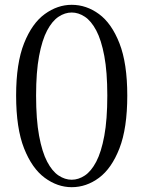

<svg xmlns="http://www.w3.org/2000/svg" viewBox="-20 -763 597 798"><path d="M278 15Q219 15 166 -24Q113 -63 80 -146.5Q47 -230 47 -366Q47 -500 80 -583Q113 -666 166 -704.5Q219 -743 278 -743Q339 -743 391.5 -704.5Q444 -666 476.5 -583Q509 -500 509 -366Q509 -230 476.5 -146.5Q444 -63 391.5 -24Q339 15 278 15ZM278 -16Q306 -16 332.5 -33.5Q359 -51 380 -91Q401 -131 413.5 -198.5Q426 -266 426 -366Q426 -464 413.5 -530.5Q401 -597 380 -636.5Q359 -676 332.5 -693.5Q306 -711 278 -711Q250 -711 223.5 -693.5Q197 -676 176 -636.5Q155 -597 142.5 -530.5Q130 -464 130 -366Q130 -266 142.5 -198.5Q155 -131 176 -91Q197 -51 223.5 -33.5Q250 -16 278 -16Z"/></svg>

Font: Noto Serif KR
Style: Regular
Weight: 400
Designer: Ryoko NISHIZUKA  (kana & ideographs); Frank Grießhammer (Latin, Greek & Cyrillic); Wenlong ZHANG  (bopomofo); Sandoll Co
Foundry: Adobe
Version: Version 2.003-H1;hotconv 1.1.1;makeotfexe 2.6.0